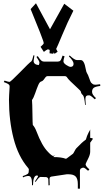

<svg xmlns="http://www.w3.org/2000/svg" viewBox="-20 -1132 626 1160"><path d="M165 -1077.1 197.3 -1112.3 282.2 -955.1 368.2 -1109.4 423.3 -1067.4Q387.7 -997.6 356.2 -921.6Q324.7 -845.7 319.3 -836.4L328.1 -819.3L310.1 -807.1L303.2 -815.4L302.2 -807.1L279.3 -810.1Q280.3 -822.3 280.3 -830.1Q272.5 -834 269 -834Q259.3 -830.6 245.1 -818.4L225.1 -849.1Q244.1 -865.7 244.1 -870.8Q244.1 -876 240.5 -886.2Q236.8 -896.5 230.7 -912.6Q224.6 -928.7 221.2 -938ZM203.1 -71.8Q180.2 -71.8 179.2 -13.2H173.3V-24.9Q173.3 -68.8 151.9 -68.8Q136.2 -68.8 119.1 -60.1L117.2 -67.9Q140.6 -76.2 147 -81.1Q153.3 -85.9 153.3 -92.8L154.3 -108.9Q154.3 -110.8 152.6 -113.3Q150.9 -115.7 149.9 -117.2Q89.8 -187 62 -295.4Q34.2 -403.8 34.2 -529.8L35.2 -558.1L38.1 -606.9Q38.1 -613.8 36.6 -617.2Q33.2 -625.5 2.9 -636.2L7.3 -645Q30.8 -637.2 37.4 -637.2Q43.9 -637.2 101.3 -695.8Q158.7 -754.4 162.4 -756.1Q166 -757.8 168.5 -760.3Q175.8 -767.6 182.1 -797.9L188 -796.9Q183.1 -770 183.1 -764.2Q183.1 -741.7 213.9 -738.8Q218.3 -746.6 218.3 -754.2Q218.3 -761.7 200.2 -788.1L208 -793Q222.2 -772 229.5 -765.9Q236.8 -759.8 246.1 -759.8H328.1Q338.9 -759.8 344.7 -765.9Q350.6 -772 357.9 -795.9L370.1 -792Q363.3 -772 363.3 -761.2Q363.3 -750.5 380.4 -739.3Q397.5 -728 406.5 -728Q415.5 -728 419.9 -732.9Q424.3 -737.8 424.3 -744.1V-748Q424.3 -762.7 396 -792L400.9 -796.9Q430.2 -769 445.3 -769H468.3Q488.8 -769 498 -714.8Q501.5 -694.8 506.3 -688.7Q511.2 -682.6 519 -659.4Q526.9 -636.2 530.3 -632.8Q541 -622.1 546.6 -621.1Q552.2 -620.1 559.1 -620.1Q565.9 -620.1 585 -623L585.9 -612.8Q555.2 -608.9 545.7 -600.8Q536.1 -592.8 536.1 -576.7Q536.1 -560.5 560.1 -539.1L552.2 -532.2Q527.8 -556.2 519 -556.2Q510.3 -556.2 508.3 -555.2H507.3Q500 -552.7 498 -546.9Q496.1 -541 496.1 -531.2Q496.1 -521.5 498 -498H494.1Q489.3 -550.3 480.5 -557.6Q470.2 -565.4 468.3 -579.1Q468.3 -582 451.2 -597.7Q393.6 -650.4 387.5 -661.1Q381.3 -671.9 373 -671.9H266.1Q259.8 -671.9 254.6 -664.8Q249.5 -657.7 243.4 -649.7Q237.3 -641.6 228.3 -639.4Q219.2 -637.2 210.7 -616.9Q202.1 -596.7 192.6 -568.8Q183.1 -541 173.3 -527.8Q175.3 -505.4 176 -444.3Q176.8 -383.3 178.2 -377Q190.9 -363.3 200.7 -337.4Q233.4 -251 269.5 -214.8Q273.4 -210.9 275.4 -208.7Q277.3 -206.5 280.5 -203.6Q283.7 -200.7 285.2 -199.5Q286.6 -198.2 289.1 -196.3Q296.9 -189.9 300.3 -189.9Q303.7 -189.9 305.7 -190.7Q307.6 -191.4 309.1 -192.1Q310.5 -192.9 313 -194.8Q315.4 -196.8 316.9 -198.2Q318.4 -199.7 321.8 -203.1L301.3 -183.1Q351.1 -183.1 377 -172.9Q381.3 -172.9 384.3 -175.8L420.9 -203.1Q423.8 -206.1 430.2 -218.5Q436.5 -231 440.9 -235.8Q477.1 -273.9 499 -289.1Q504.9 -311.5 515.1 -330.8Q525.4 -350.1 525.9 -350.1Q524.9 -348.1 524.9 -344.2V-298.8H526.9Q533.7 -298.8 542 -293.9L524.9 -270V-215.8Q524.9 -197.8 512.5 -173.3Q500 -148.9 497.1 -140.1Q497.1 -127.9 520 -108.9L512.2 -100.1Q491.7 -119.1 483.6 -119.1Q475.6 -119.1 469.2 -113.8H468.3Q465.8 -113.8 462.9 -103V7.8H450.2V-19Q450.2 -51.8 437.3 -65.4Q424.3 -79.1 394 -79.1H383.3L289.1 -64.9Q288.1 -64.5 286.4 -63.5Q284.7 -62.5 284.2 -62.3Q283.7 -62 282.5 -61Q281.2 -60.1 281 -59.3Q280.8 -58.6 280.3 -57.6Q279.3 -54.7 279.3 -50.8L280.3 -13.2L272.9 -12.2L272 -47.9Q272 -53.2 267.8 -57.6Q263.7 -62 258.3 -62L224.1 -63Q216.3 -63 195.3 -33.2L190.9 -36.1Q210 -63 210 -68.8Q207 -71.8 203.1 -71.8Z"/></svg>

Font: Eater Caps
Style: Regular
Weight: 400
Version: Version 001.002